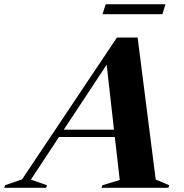

<svg xmlns="http://www.w3.org/2000/svg" viewBox="-104 -898 880 918"><path d="M640.5 -39.5 705 -12.5 701 0H381L386 -12.5L468.5 -37.5L445 -243H178L43.5 -39L120.5 -12.5L116.5 0H-84L-79.5 -12.5L1.5 -40.5L455 -718.5H554ZM201 -278H441L406 -588.5ZM386.5 -830 401 -877.5H687L672.5 -830Z"/></svg>

Font: Newsreader 72pt
Style: Bold Italic
Weight: 700
Italic angle: -17°
Designer: Hugues Gentile
Foundry: Production Type
Version: Version 1.003; ttfautohint (v1.8.3)